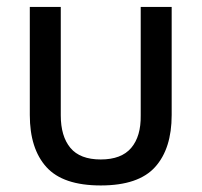

<svg xmlns="http://www.w3.org/2000/svg" viewBox="-20 -534 591 563"><path d="M275.4 9.8Q164.6 9.8 116 -44.2Q67.4 -98.1 67.4 -196.8V-513.7H158.2V-195.8Q158.2 -134.3 186.5 -100.3Q214.8 -66.4 275.4 -66.4Q335.9 -66.4 364.7 -100.3Q393.6 -134.3 392.6 -195.8V-513.7H483.4V-196.8Q483.4 -98.1 434.8 -44.2Q386.2 9.8 275.4 9.8Z"/></svg>

Font: RobotoFlex
Style: Regular
Weight: 400
Designer: Berlow after Robertson
Foundry: Google
Version: Version 2.136